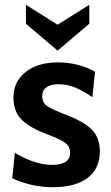

<svg xmlns="http://www.w3.org/2000/svg" viewBox="-20 -770 463 800"><path d="M352 -671 220 -559 88 -671V-750L220 -667L352 -750ZM200 10Q112.5 10 31 -27L42 -133Q127 -83 196 -83Q272 -83 272 -133Q272 -160 252 -174.8Q232 -189.5 180 -209Q105.5 -236.5 70.8 -270.8Q36 -305 36 -364Q36 -429 86.2 -469.5Q136.5 -510 221 -510Q306 -510 376 -471L365 -365Q326.5 -391.5 293.5 -405.2Q260.5 -419 223 -419Q191 -419 173.5 -406Q156 -393 156 -369Q156 -342 176.5 -328Q197 -314 259 -290Q332 -262 364 -228.5Q396 -195 396 -139Q396 -67.5 345.2 -28.8Q294.5 10 200 10Z"/></svg>

Font: Cabin
Style: Bold
Weight: 700
Designer: Pablo Impallari
Foundry: Pablo Impallari. http://www.impallari.com Igino Marini. http://www.ikern.com
Version: Version 3.001;hotconv 1.0.109;makeotfexe 2.5.65596